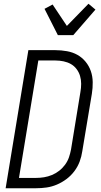

<svg xmlns="http://www.w3.org/2000/svg" viewBox="-20 -1002 540 1022"><path d="M10 0 131 -735H275Q306 -735 336.5 -729.5Q367 -724 392 -710Q417 -696 435.5 -673.5Q454 -651 463.5 -623.5Q473 -596 473.5 -565Q474 -534 469 -503L418 -197Q414 -169 404 -142Q394 -115 376 -91Q358 -67 334 -49Q310 -31 283 -19.5Q256 -8 228 -4Q200 0 172 0ZM172 -55Q193 -55 214.5 -58.5Q236 -62 256.5 -70.5Q277 -79 295 -93Q313 -107 326.5 -125.5Q340 -144 347 -164.5Q354 -185 358 -206L408 -512Q412 -534 412 -556Q412 -578 406 -598Q400 -618 387.5 -634.5Q375 -651 357.5 -661Q340 -671 318.5 -675.5Q297 -680 275 -680H184L81 -55ZM288 -815 217 -955 260 -978 336 -864 451 -982 488 -951 370 -815Z"/></svg>

Font: Iosevka SS18 Light
Style: Italic
Weight: 300
Italic angle: -9°
Monospace: yes
Designer: Belleve Invis
Foundry: Belleve Invis
Version: Version 25.1.1; ttfautohint (v1.8.4)